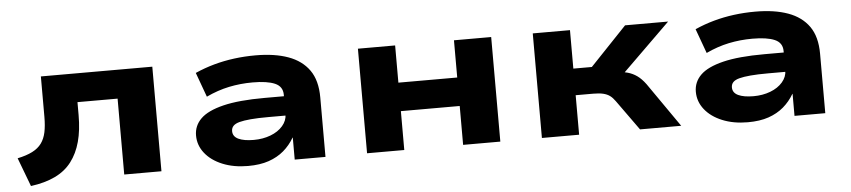

<svg xmlns="http://www.w3.org/2000/svg" viewBox="-37 -709 4077 920"><g transform="rotate(-5 2001.5 -249.0)"><path d="M81 16 29 -122Q72 -131 100.5 -145.5Q129 -160 145 -182Q161 -204 167.5 -235Q174 -266 174 -309V-503H710V0H531V-365H338V-303Q338 -230 323 -175Q308 -120 277.5 -80Q247 -40 198 -16.5Q149 7 81 16Z M1126 11Q1057 11 1003.5 -11Q950 -33 920 -71Q890 -109 890 -156Q890 -203 924 -236.5Q958 -270 1033.5 -288.5Q1109 -307 1233 -307H1349V-214H1243Q1192 -214 1158 -211Q1124 -208 1103.5 -202.5Q1083 -197 1073.5 -187Q1064 -177 1064 -162Q1064 -136 1090.5 -123.5Q1117 -111 1164 -111Q1208 -111 1245 -125Q1282 -139 1304 -164.5Q1326 -190 1326 -221V-314Q1326 -354 1289 -370Q1252 -386 1182 -386Q1123 -386 1068 -374.5Q1013 -363 958 -337L915 -455Q960 -475 1007 -488Q1054 -501 1104 -507.5Q1154 -514 1207 -514Q1299 -514 1364 -490.5Q1429 -467 1464 -417.5Q1499 -368 1499 -286V0H1351V-106H1350Q1329 -70 1298.5 -44Q1268 -18 1226 -3.5Q1184 11 1126 11Z M1699 0V-503H1878V-324H2161V-503H2340V0H2161V-187H1878V0Z M2540 0V-503H2719V-318H2808L2984 -503H3191L2927 -244L2922 -284Q2954 -282 2977.5 -275.5Q3001 -269 3021.5 -254.5Q3042 -240 3062 -213L3210 0H3012L2908 -145Q2896 -162 2883 -171.5Q2870 -181 2851 -185.5Q2832 -190 2803 -190H2719V0Z M3530 11Q3461 11 3407.5 -11Q3354 -33 3324 -71Q3294 -109 3294 -156Q3294 -203 3328 -236.5Q3362 -270 3437.5 -288.5Q3513 -307 3637 -307H3753V-214H3647Q3596 -214 3562 -211Q3528 -208 3507.5 -202.5Q3487 -197 3477.5 -187Q3468 -177 3468 -162Q3468 -136 3494.5 -123.5Q3521 -111 3568 -111Q3612 -111 3649 -125Q3686 -139 3708 -164.5Q3730 -190 3730 -221V-314Q3730 -354 3693 -370Q3656 -386 3586 -386Q3527 -386 3472 -374.5Q3417 -363 3362 -337L3319 -455Q3364 -475 3411 -488Q3458 -501 3508 -507.5Q3558 -514 3611 -514Q3703 -514 3768 -490.5Q3833 -467 3868 -417.5Q3903 -368 3903 -286V0H3755V-106H3754Q3733 -70 3702.5 -44Q3672 -18 3630 -3.5Q3588 11 3530 11Z"/></g></svg>

Font: Nunito Sans 7pt Expanded ExtraBold
Style: Regular
Weight: 800
Width: 7
Designer: Vernon Adams
Foundry: Vernon Adams
Version: Version 3.101;gftools[0.9.27]